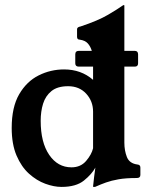

<svg xmlns="http://www.w3.org/2000/svg" viewBox="-20 -724 580 755"><path d="M469 -163Q469 -132 479 -106.5Q489 -81 521 -77Q532 -76 532 -65V-36Q532 -24 518 -24Q475 -24 446.5 -19Q418 -14 397 -6.5Q376 1 356 10Q355 11 351 11H348Q346 11 346 9Q348 -9 350 -27.5Q352 -46 355 -65Q341 -39 310 -14Q279 11 222 11Q192 11 158 -1.5Q124 -14 94 -41Q64 -68 45 -112.5Q26 -157 26 -221Q26 -303 55.5 -353.5Q85 -404 132 -427.5Q179 -451 232 -451Q299 -451 346 -410V-462H290Q276 -462 276 -475V-510Q276 -524 290 -524H341Q336 -541 325.5 -553Q315 -565 294 -568Q283 -568 283 -579V-609Q283 -614 287 -616.5Q291 -619 297 -620Q366 -643 405 -666Q444 -689 462 -702Q465 -704 466 -704H467Q469 -704 469 -702V-524H510Q523 -524 523 -510V-475Q523 -462 510 -462H469ZM346 -285Q346 -326 319 -355.5Q292 -385 248 -385Q206 -385 182.5 -366Q159 -347 149.5 -316.5Q140 -286 140 -249Q140 -164 173.5 -115Q207 -66 261 -66Q297 -66 318.5 -91Q340 -116 346 -141Z"/></svg>

Font: Young Serif
Style: Regular
Weight: 400
Designer: Bastien Sozeau
Foundry: NBR — Bastien Sozeau
Version: Version 3.004; ttfautohint (v1.8.4.7-5d5b);gftools[0.9.33]